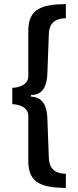

<svg xmlns="http://www.w3.org/2000/svg" viewBox="-20 -756 380 936"><path d="M301 160Q258 160 224.5 154.5Q191 149 167 135.5Q143 122 130.5 96Q118 70 118 30V-190Q118 -211 106 -223.5Q94 -236 76 -242Q58 -248 40 -248V-328Q58 -328 76 -334Q94 -340 106 -352.5Q118 -365 118 -386V-606Q118 -647 130.5 -672.5Q143 -698 167 -711.5Q191 -725 224.5 -730.5Q258 -736 301 -736V-667Q279 -667 260 -660Q241 -653 230 -636Q219 -619 218 -587L211 -399Q210 -349 191 -321Q172 -293 131 -293V-285Q158 -284 175.5 -271Q193 -258 201.5 -234.5Q210 -211 211 -177L218 11Q219 42 230 59.5Q241 77 260 84Q279 91 301 91Z"/></svg>

Font: Archivo SemiBold ExtraCondensed
Style: Regular
Weight: 600
Width: 2
Version: Version 2.001